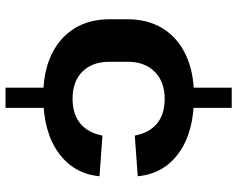

<svg xmlns="http://www.w3.org/2000/svg" viewBox="-104 -726 880 713"><g transform="rotate(90 336.5 -370.0)"><path d="M381 -790V-631H306V-790ZM381 -109V50H306V-109ZM338 -90Q249 -90 185 -120Q121 -150 86.5 -205Q52 -260 52 -337V-403Q52 -479 86.5 -534.5Q121 -590 185.5 -620Q250 -650 338 -650Q470 -650 548 -594Q626 -538 635 -441L484 -430Q474 -483 440 -512Q406 -541 347 -541Q284 -541 247 -504Q210 -467 210 -405V-335Q210 -272 246.5 -235.5Q283 -199 347 -199Q405 -199 439.5 -228Q474 -257 484 -310L635 -299Q626 -203 547.5 -146.5Q469 -90 338 -90Z"/></g></svg>

Font: Pathway Extreme
Style: Bold
Weight: 700
Designer: Eduardo Rodriguez Tunni
Foundry: Eduardo Rodriguez Tunni
Version: Version 1.001;gftools[0.9.26]